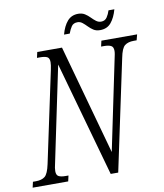

<svg xmlns="http://www.w3.org/2000/svg" viewBox="-114 -955 884 1032"><g transform="rotate(-10 328.0 -439.0)"><path d="M-20 0 -13 -31H3Q35 -31 52.5 -45Q70 -59 81 -111L186 -605Q189 -620 190.5 -630Q192 -640 192 -648Q192 -670 179.5 -676.5Q167 -683 141 -683H124L131 -714H266L432 -115L534 -605Q537 -618 539 -629Q541 -640 541 -648Q541 -670 527.5 -676.5Q514 -683 490 -683H474L481 -714H676L668 -683H652Q621 -683 603 -669Q585 -655 575 -603L447 0H406L230 -628L122 -111Q118 -95 116.5 -84.5Q115 -74 115 -66Q115 -44 128 -37.5Q141 -31 165 -31H181L174 0ZM485 -771Q463 -771 448.5 -780.5Q434 -790 422 -802.5Q410 -815 398 -824.5Q386 -834 372 -834Q349 -834 338.5 -818.5Q328 -803 320 -781H289Q301 -826 323.5 -852Q346 -878 383 -878Q404 -878 419 -868.5Q434 -859 446 -846.5Q458 -834 470.5 -824.5Q483 -815 498 -815Q519 -815 530 -831.5Q541 -848 547 -868H579Q567 -824 545 -797.5Q523 -771 485 -771Z"/></g></svg>

Font: Noto Serif ExtraCondensed Light
Style: Italic
Weight: 300
Width: 2
Italic angle: -12°
Designer: Monotype Design Team
Foundry: Monotype Imaging Inc.
Version: Version 2.014; ttfautohint (v1.8.4.7-5d5b)